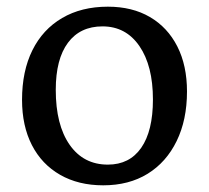

<svg xmlns="http://www.w3.org/2000/svg" viewBox="-20 -541 626 575"><path d="M289 14Q215 14 160 -17.5Q105 -49 75.5 -106.5Q46 -164 46 -242Q46 -328 77 -390.5Q108 -453 166 -487Q224 -521 303 -521Q376 -521 429 -490Q482 -459 511 -402Q540 -345 540 -267Q540 -182 509 -118.5Q478 -55 422 -20.5Q366 14 289 14ZM303 -48Q368 -48 403 -98.5Q438 -149 438 -243Q438 -344 397.5 -403Q357 -462 287 -462Q220 -462 183.5 -413Q147 -364 147 -272Q147 -167 188.5 -107.5Q230 -48 303 -48Z"/></svg>

Font: Literata 12pt
Style: Regular
Weight: 400
Designer: Latin by Veronika Burian and Jose Scaglione. Greek by Irene Vlachou. Cyrillic by Vera Evstafieva.
Foundry: TypeTogether
Version: Version 3.002